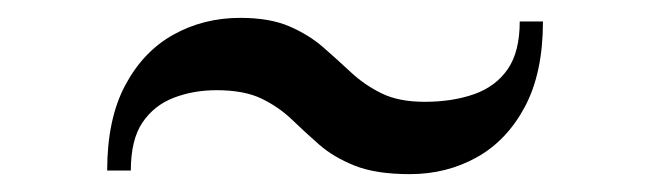

<svg xmlns="http://www.w3.org/2000/svg" viewBox="-20 -534 728 215"><path d="M439 -339Q401 -339 377.2 -348.5Q353.5 -358 337.5 -372Q321.5 -386 307 -400Q292.5 -414 273 -423.5Q253.5 -433 222.5 -433Q196.5 -433 174.5 -424.5Q152.5 -416 139.5 -396.8Q126.5 -377.5 126.5 -343H100Q100 -400.5 120.2 -438.5Q140.5 -476.5 174.2 -495.2Q208 -514 249 -514Q282 -514 304 -504.5Q326 -495 342 -481Q358 -467 373 -453Q388 -439 407.2 -429.5Q426.5 -420 455.5 -420Q486.5 -420 510.8 -428.5Q535 -437 548.5 -456.5Q562 -476 562 -510H588Q588 -452.5 567.8 -414.5Q547.5 -376.5 513.8 -357.8Q480 -339 439 -339Z"/></svg>

Font: Bodoni Moda 9pt Medium
Style: Regular
Weight: 500
Designer: Owen Earl
Foundry: indestructible type
Version: Version 2.005